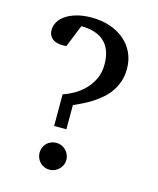

<svg xmlns="http://www.w3.org/2000/svg" viewBox="-107 -762 699 850"><g transform="rotate(15 243.0 -337.5)"><path d="M417 -507.8Q417 -476.1 408.2 -450Q399.4 -423.8 384.8 -402.6Q370.1 -381.3 350.8 -364.5Q331.5 -347.7 310.5 -334.2Q289.6 -320.8 267.8 -310.1Q246.1 -299.3 227.1 -291V-180.2H170.9V-325.2Q194.3 -333 220 -347.4Q245.6 -361.8 266.8 -383.3Q288.1 -404.8 302 -433.8Q315.9 -462.9 315.9 -500Q315.9 -569.8 278.8 -604Q241.7 -638.2 172.9 -638.2L131.8 -536.1Q127.4 -535.6 124 -535.6Q121.1 -535.2 118.7 -535.2H115.2Q101.6 -535.2 89.6 -538.1Q77.6 -541 68.8 -547.6Q60.1 -554.2 54.9 -564.5Q49.8 -574.7 49.8 -588.9Q49.8 -606.4 59.3 -624Q68.8 -641.6 88.6 -655.5Q108.4 -669.4 138.2 -678.2Q168 -687 209 -687Q253.4 -687 291.5 -674.3Q329.6 -661.6 357.4 -638.4Q385.3 -615.2 401.1 -582Q417 -548.8 417 -507.8ZM262.2 -48.8Q262.2 -36.1 257.3 -25.1Q252.4 -14.2 243.9 -5.9Q235.4 2.4 224.1 7.3Q212.9 12.2 200.2 12.2Q187.5 12.2 176.3 7.3Q165 2.4 156.7 -6.1Q148.4 -14.6 143.8 -25.9Q139.2 -37.1 139.2 -49.8Q139.2 -62.5 143.8 -73.7Q148.4 -85 156.7 -93.3Q165 -101.6 176.3 -106.2Q187.5 -110.8 200.2 -110.8Q213.4 -110.8 224.6 -106Q235.8 -101.1 244.1 -92.5Q252.4 -84 257.3 -72.8Q262.2 -61.5 262.2 -48.8Z"/></g></svg>

Font: BabelStone Ogham Stemless
Style: Regular
Weight: 400
Designer: Andrew West
Foundry: BabelStone
Version: Version 2.02 March 14, 2022